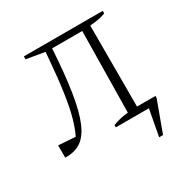

<svg xmlns="http://www.w3.org/2000/svg" viewBox="-145 -600 828 856"><g transform="rotate(-30 269.5 -172.0)"><path d="M25 4V-59L112 -53Q128 -85 141 -131.5Q154 -178 164 -246.5Q174 -315 182 -413L185 -448L91 -464V-479H497V-466Q482 -460 462.5 -456Q443 -452 416 -450V-33H511V-23L453 135H433L458 0H288V-12Q310 -20 328 -24Q346 -28 367 -30L373 -447H218Q210 -316 196 -228Q182 -140 160 -88.5Q138 -37 105 -15.5Q72 6 25 4Z"/></g></svg>

Font: Piazzolla ExtraLight
Style: Regular
Weight: 200
Designer: Juan Pablo del Peral
Foundry: Huerta Tipografica
Version: Version 1.330